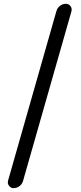

<svg xmlns="http://www.w3.org/2000/svg" viewBox="-20 -817 430 1019"><path d="M51.8 181.6Q37.1 181.6 28.3 168.9Q21.5 161.1 21.5 151.4Q21.5 147.5 22.5 142.6L279.3 -757.8Q284.2 -775.4 298.3 -786.1Q312.5 -796.9 330.1 -796.9Q344.7 -796.9 354.5 -784.2Q360.4 -776.4 360.4 -766.6Q360.4 -762.7 359.4 -757.8L102.5 142.6Q97.7 160.2 83.5 170.9Q69.3 181.6 51.8 181.6Z"/></svg>

Font: Gen Jyuu GothicX Medium
Style: Regular
Weight: 500
Designer: Ryoko NISHIZUKA (kana &amp; ideographs); Paul D. Hunt (Latin, Greek &amp; Cyrillic); Wenlong ZHANG (bopomofo); Sandoll C
Version: Version 1.058.20140828